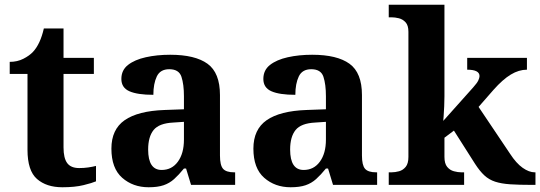

<svg xmlns="http://www.w3.org/2000/svg" viewBox="-20 -780 2279 810"><path d="M243 10Q176 10 136 -25Q96 -60 96 -148V-468H21V-519Q53 -519 78.5 -532Q104 -545 119 -561Q150 -594 165 -660H248V-536H376V-468H248V-158Q248 -113 263.5 -92Q279 -71 314 -71Q334 -71 351.5 -73.5Q369 -76 385 -80V-15Q369 -8 332.5 1Q296 10 243 10Z M607 10Q541 10 495.5 -30Q450 -70 450 -153Q450 -234 506 -273Q562 -312 674 -316L756 -319V-374Q756 -424 745.5 -456Q735 -488 694 -488Q656 -488 641.5 -457.5Q627 -427 627 -380Q560 -380 526 -395Q492 -410 492 -447Q492 -484 520 -506Q548 -528 595 -538.5Q642 -549 698 -549Q803 -549 855.5 -511Q908 -473 908 -379V-124Q908 -83 921 -68Q934 -53 968 -53H972V0H786L765 -69H756Q734 -42 714.5 -24.5Q695 -7 670 1.5Q645 10 607 10ZM662 -63Q705 -63 730.5 -98Q756 -133 756 -191V-266L711 -263Q651 -260 628 -231.5Q605 -203 605 -149Q605 -63 662 -63Z M1206 10Q1140 10 1094.5 -30Q1049 -70 1049 -153Q1049 -234 1105 -273Q1161 -312 1273 -316L1355 -319V-374Q1355 -424 1344.5 -456Q1334 -488 1293 -488Q1255 -488 1240.5 -457.5Q1226 -427 1226 -380Q1159 -380 1125 -395Q1091 -410 1091 -447Q1091 -484 1119 -506Q1147 -528 1194 -538.5Q1241 -549 1297 -549Q1402 -549 1454.5 -511Q1507 -473 1507 -379V-124Q1507 -83 1520 -68Q1533 -53 1567 -53H1571V0H1385L1364 -69H1355Q1333 -42 1313.5 -24.5Q1294 -7 1269 1.5Q1244 10 1206 10ZM1261 -63Q1304 -63 1329.5 -98Q1355 -133 1355 -191V-266L1310 -263Q1250 -260 1227 -231.5Q1204 -203 1204 -149Q1204 -63 1261 -63Z M1620 0V-53H1632Q1647 -53 1663.5 -57.5Q1680 -62 1691.5 -76Q1703 -90 1703 -118V-646Q1703 -673 1691 -686Q1679 -699 1662.5 -703Q1646 -707 1632 -707H1620V-760H1855V-374Q1855 -356 1854 -331.5Q1853 -307 1851.5 -288.5Q1850 -270 1850 -270L1976 -411Q1993 -430 1998 -441Q2003 -452 2003 -459Q2003 -486 1951 -486V-536H2203V-486Q2169 -486 2135 -465.5Q2101 -445 2062 -401L1999 -329L2132 -131Q2158 -91 2185 -72Q2212 -53 2236 -53H2239V0H2225Q2170 0 2132.5 -2.5Q2095 -5 2069 -13.5Q2043 -22 2023.5 -40Q2004 -58 1984 -89L1895 -229L1855 -199V-118Q1855 -90 1866.5 -76Q1878 -62 1895 -57.5Q1912 -53 1926 -53H1938V0Z"/></svg>

Font: Noto Serif Bengali
Style: Bold
Weight: 700
Designer: Juan Bruce, Universal Thirst, Indian Type Foundry and the Monotype Design Team.
Foundry: Monotype Imaging Inc.
Version: Version 2.003; ttfautohint (v1.8.4.7-5d5b)